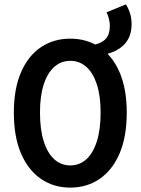

<svg xmlns="http://www.w3.org/2000/svg" viewBox="-20 -842 640 874"><path d="M465 -596 407 -638Q445 -646 462.5 -666.5Q480 -687 480 -724Q480 -741 475.5 -757.5Q471 -774 465 -786L553 -822Q564 -806 571.5 -782.5Q579 -759 579 -732Q579 -679 550.5 -645Q522 -611 465 -596ZM300 12Q224 12 166 -28Q108 -68 75.5 -144Q43 -220 43 -330Q43 -437 75.5 -512.5Q108 -588 166 -627Q224 -666 300 -666Q376 -666 434 -627Q492 -588 524.5 -512.5Q557 -437 557 -330Q557 -220 524.5 -144Q492 -68 434 -28Q376 12 300 12ZM300 -89Q342 -89 373 -117Q404 -145 421 -199Q438 -253 438 -330Q438 -405 421 -457.5Q404 -510 373 -537.5Q342 -565 300 -565Q258 -565 227 -537.5Q196 -510 179 -457.5Q162 -405 162 -330Q162 -253 179 -199Q196 -145 227 -117Q258 -89 300 -89Z"/></svg>

Font: Source Code Pro ExtraLight SemiBold
Style: Regular
Weight: 600
Monospace: yes
Version: Version 1.018;hotconv 1.0.116;makeotfexe 2.5.65601